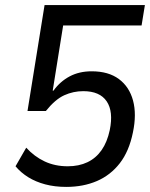

<svg xmlns="http://www.w3.org/2000/svg" viewBox="-20 -725 589 754"><path d="M240 9Q195 9 157.5 -1Q120 -11 91 -29Q62 -47 41 -72L83 -145Q115 -110 155.5 -91Q196 -72 246 -72Q290 -72 323.5 -88Q357 -104 379 -135.5Q401 -167 411 -214Q426 -287 399 -327Q372 -367 307 -367Q268 -367 232.5 -351Q197 -335 160 -289H88L155 -705H549L536 -625H228L187 -369H190Q216 -405 253.5 -425Q291 -445 340 -445Q406 -445 447 -414.5Q488 -384 502.5 -330Q517 -276 502 -205Q487 -131 450.5 -84Q414 -37 360.5 -14Q307 9 240 9Z"/></svg>

Font: Nunito Sans 7pt SemiCondensed Medium
Style: Italic
Weight: 500
Width: 4
Italic angle: -9°
Designer: Vernon Adams
Foundry: Vernon Adams
Version: Version 3.101;gftools[0.9.27]